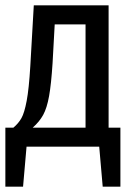

<svg xmlns="http://www.w3.org/2000/svg" viewBox="-20 -547 504 716"><path d="M429 -71V149H363L350 0H79L66 149H0V-71H30Q49 -87 60 -106.5Q71 -126 79.5 -171Q88 -216 93 -300L106 -527H385V-71ZM299 -456H184L176 -311Q171 -233 163 -188.5Q155 -144 141 -118.5Q127 -93 102 -71H299Z"/></svg>

Font: Fira Sans Compressed
Style: Regular
Weight: 400
Width: 1
Designer: bBox Type GmbH & Carrois Corporate GbR & Edenspiekermann AG
Foundry: bBox Type GmbH & Carrois Corporate GbR & Edenspiekermann AG
Version: Version 4.301